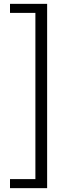

<svg xmlns="http://www.w3.org/2000/svg" viewBox="-20 -809 371 998"><path d="M32 122H164V-742H32V-789H225V169H32Z"/></svg>

Font: Noto Sans CJK KR DemiLight
Style: Regular
Weight: 350
Designer: Ryoko NISHIZUKA à€õÀ (kana & ideographs); Paul D. Hunt (Latin, Greek & Cyrillic); Wenlong ZHANG NG  (bopomofo); Sandoll 
Foundry: Adobe Systems Incorporated
Version: Version 1.004 April 21, 2017